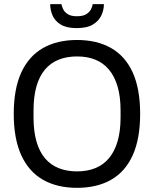

<svg xmlns="http://www.w3.org/2000/svg" viewBox="-20 -890 740 922"><path d="M350 12Q254 12 186 -27Q118 -66 82 -145Q46 -224 46 -343Q46 -463 82 -541.5Q118 -620 186 -659Q254 -698 350 -698Q446 -698 514 -659Q582 -620 617.5 -541.5Q653 -463 653 -343Q653 -224 617.5 -145Q582 -66 514 -27Q446 12 350 12ZM350 -67Q399 -67 437.5 -82.5Q476 -98 503 -130Q530 -162 544.5 -211Q559 -260 559 -327V-359Q559 -426 544.5 -475Q530 -524 503 -556Q476 -588 437.5 -603.5Q399 -619 350 -619Q301 -619 262 -603.5Q223 -588 196 -556Q169 -524 155 -475Q141 -426 141 -359V-327Q141 -260 155 -211Q169 -162 196 -130Q223 -98 262 -82.5Q301 -67 350 -67ZM348 -755Q299 -755 271 -772.5Q243 -790 232 -816.5Q221 -843 221 -870H275Q277 -859 283.5 -845.5Q290 -832 305.5 -822Q321 -812 349 -812Q379 -812 394.5 -822Q410 -832 417 -845.5Q424 -859 425 -870H479Q479 -843 467 -816.5Q455 -790 426.5 -772.5Q398 -755 348 -755Z"/></svg>

Font: Archivo SemiCondensed
Style: Regular
Weight: 400
Width: 4
Designer: Hector Gatti
Foundry: Omnibus-Type
Version: Version 2.001